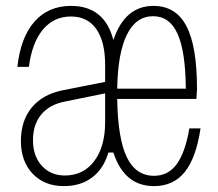

<svg xmlns="http://www.w3.org/2000/svg" viewBox="-20 -620 740 652"><path d="M503 12Q402 12 365 -102H348Q332 -47 293 -17.5Q254 12 197 12Q131 12 91 -30Q51 -72 51 -141Q51 -210 87.5 -254.5Q124 -299 191 -313L337 -342V-400Q337 -479 307 -521.5Q277 -564 221 -564Q163 -564 126 -520Q89 -476 78 -393H39Q50 -493 97 -546.5Q144 -600 221 -600Q335 -600 365 -484Q404 -600 501 -600Q577 -600 613 -531.5Q649 -463 649 -318Q649 -311 648 -300Q647 -289 647 -284H378Q380 -150 410.5 -86.5Q441 -23 503 -23Q551 -23 580 -62.5Q609 -102 623 -184H661Q646 -84 607.5 -36Q569 12 503 12ZM500 -565Q442 -565 411 -502.5Q380 -440 378 -319H611Q610 -445 583 -505Q556 -565 500 -565ZM92 -144Q92 -90 122 -57Q152 -24 200 -24Q263 -24 300 -73Q337 -122 337 -205V-303L200 -275Q148 -265 120 -231Q92 -197 92 -144Z"/></svg>

Font: Martian Mono Thin
Style: Regular
Weight: 100
Monospace: yes
Designer: Roman Shamin
Foundry: Evil Martians
Version: Version 1.000; ttfautohint (v1.8.4.7-5d5b)